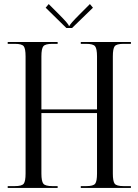

<svg xmlns="http://www.w3.org/2000/svg" viewBox="-20 -926 682 946"><path d="M335 -788H307L205 -888L220 -906L269 -857Q319 -807 319 -799H323Q323 -806 374 -857L423 -906L438 -888ZM18 0V-9H53Q88 -9 97 -21Q106 -33 106 -71V-648Q106 -686 97 -698Q88 -710 53 -710H18V-719H264V-710H238Q203 -710 193.5 -698Q184 -686 184 -648V-387H458V-648Q458 -686 448.5 -698Q439 -710 404 -710H378V-719H625V-710H589Q554 -710 545 -698Q536 -686 536 -648V-71Q536 -33 545 -21Q554 -9 589 -9H625V0H378V-9H405Q440 -9 449 -21Q458 -33 458 -71V-369H184V-71Q184 -33 193.5 -21Q203 -9 238 -9H264V0Z"/></svg>

Font: FoglihtenNo06
Style: Regular
Weight: 500
Designer: gluk (gluksza@wp.pl)
Foundry: gluk (gluksza@wp.pl)
Version: Version 0.76